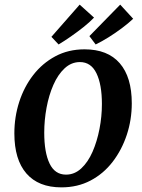

<svg xmlns="http://www.w3.org/2000/svg" viewBox="-20 -797 611 829"><path d="M245 12Q146 12 94 -48Q42 -108 42 -221Q42 -292 63 -357Q84 -422 123.5 -473Q163 -524 219 -554Q275 -584 345 -584Q445 -584 497 -524Q549 -464 549 -351Q549 -280 527.5 -215Q506 -150 466.5 -98.5Q427 -47 371 -17.5Q315 12 245 12ZM265 -43Q302 -43 331 -70Q360 -97 379.5 -141.5Q399 -186 409.5 -240Q420 -294 420 -348Q420 -432 396.5 -480.5Q373 -529 325 -529Q288 -529 259 -502Q230 -475 210.5 -430.5Q191 -386 181 -332Q171 -278 171 -224Q171 -139 194 -91Q217 -43 265 -43ZM202 -638 324 -777 386 -721Q367 -701 340.5 -680Q314 -659 286 -639.5Q258 -620 233 -605ZM366 -641 499 -777 555 -716Q535 -697 507 -676Q479 -655 449.5 -636.5Q420 -618 393 -605Z"/></svg>

Font: Rasa SemiBold
Style: Italic
Weight: 600
Italic angle: -7.10001°
Designer: Anna Giedrys (Yrsa+Rasa design), David Brezina (Yrsa art-direction, Rasa art-direction, design)
Foundry: Rosetta Type Foundry
Version: Version 2.004